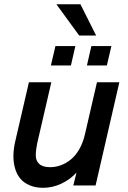

<svg xmlns="http://www.w3.org/2000/svg" viewBox="-20 -877 603 908"><path d="M354.5 -709 246.6 -856.9H360.4L434.6 -709ZM220.7 -567.4 242.2 -659.2H336.4L315.4 -567.4ZM391.1 -567.4 412.1 -659.2H506.8L485.4 -567.4ZM184.6 11.2Q147.5 11.2 119.4 -1Q91.3 -13.2 75 -33.7Q58.6 -54.2 50.8 -82Q43 -109.9 43.5 -140.9Q43.9 -171.9 51.3 -205.1L116.7 -487.8H222.7L155.8 -198.7Q149.4 -167 149.2 -142.1Q148.9 -117.2 165.5 -101.8Q182.1 -86.4 216.8 -86.4Q242.7 -86.4 267.1 -95.2Q291.5 -104 314.2 -122.1Q336.9 -140.1 354.7 -170.9Q372.6 -201.7 381.8 -242.2L438.5 -487.8H544.4L432.1 0H326.7L341.8 -61Q311 -27.3 269.3 -8.1Q227.5 11.2 184.6 11.2Z"/></svg>

Font: HK Grotesk SemiBold Italic
Style: Regular
Weight: 600
Italic angle: -13°
Designer: Alfredo Marco Pradil and Stefan Peev
Foundry: Hanken Design Co.
Version: Version 1.000;PS 001.000;hotconv 1.0.88;makeotf.lib2.5.64775